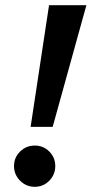

<svg xmlns="http://www.w3.org/2000/svg" viewBox="-20 -720 353 740"><path d="M183 -231H98L169 -700H313ZM170 -136Q193 -113 193 -80Q193 -47 170 -23.5Q147 0 114 0Q81 0 57.5 -23.5Q34 -47 34 -80Q34 -113 57.5 -136Q81 -159 114 -159Q147 -159 170 -136Z"/></svg>

Font: Lobster 1.4
Style: Regular
Weight: 400
Designer: Pablo Impallari
Foundry: Pablo Impallari. www.impallari.com
Version: Version 1.4